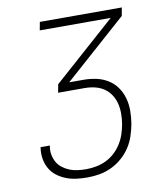

<svg xmlns="http://www.w3.org/2000/svg" viewBox="-82 -805 765 874"><g transform="rotate(-10 300.0 -367.5)"><path d="M253 0Q227 0 202 -3Q177 -6 154 -15Q131 -24 112 -38.5Q93 -53 81 -74Q69 -95 65 -120Q61 -145 65 -170Q65 -171 65 -171.5Q65 -172 65 -173H108Q108 -172 108 -171.5Q108 -171 108 -171Q104 -151 107.5 -131.5Q111 -112 120 -96Q129 -80 144 -68.5Q159 -57 176.5 -50Q194 -43 213.5 -40.5Q233 -38 253 -38Q276 -38 299.5 -42.5Q323 -47 345 -57.5Q367 -68 385.5 -85Q404 -102 417 -123Q430 -144 437.5 -166.5Q445 -189 449 -212Q453 -236 453 -260.5Q453 -285 447.5 -307Q442 -329 429.5 -348Q417 -367 398.5 -379.5Q380 -392 357 -397.5Q334 -403 310 -403H187L194 -441L482 -697H154L161 -735H540L533 -697L245 -441H310Q340 -441 369 -435Q398 -429 422.5 -414Q447 -399 463.5 -376Q480 -353 488 -325Q496 -297 496 -267Q496 -237 491 -206Q486 -179 477 -151.5Q468 -124 452 -99.5Q436 -75 413 -55Q390 -35 363.5 -22.5Q337 -10 309 -5Q281 0 253 0Z"/></g></svg>

Font: Iosevka Curly XLtExObl
Style: Regular
Weight: 200
Width: 7
Italic angle: -9°
Monospace: yes
Designer: Belleve Invis
Foundry: Belleve Invis
Version: Version 11.0.1; ttfautohint (v1.8.3)